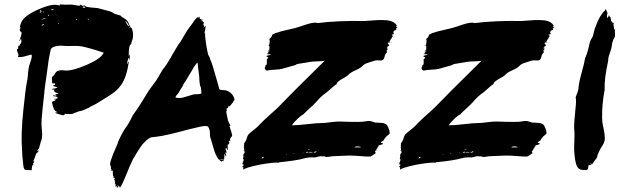

<svg xmlns="http://www.w3.org/2000/svg" viewBox="-20 -739 2865 871"><path d="M575.2 -544.8Q579 -542.9 572.4 -537.1Q571.4 -536.2 570.5 -535.2Q566.7 -530.5 564.8 -510Q562.9 -489.5 564.8 -482.9L566.7 -486.7Q566.7 -491.4 567.6 -491.4L569.5 -489.5Q569.5 -488.6 566.7 -465.7Q564.8 -466.7 565.2 -471.4Q565.7 -476.2 563.8 -477.1Q559 -467.6 556.2 -450.5L559 -449.5Q559 -455.2 564.8 -461Q555.2 -390.5 530.5 -355.2Q518.1 -337.1 501.9 -323.8Q485.7 -310.5 460 -295.2Q434.3 -280 424.8 -273.3Q418.1 -268.6 404.8 -262.4Q391.4 -256.2 384.8 -251.4Q378.1 -247.6 362.4 -241Q346.7 -234.3 341.9 -235.2Q341 -235.2 334.8 -232.9Q328.6 -230.5 322.4 -228.1Q316.2 -225.7 316.2 -226.7Q315.2 -221.9 296.7 -221.4Q278.1 -221 274.3 -222.9Q274.3 -221.9 272.9 -220Q271.4 -218.1 271.4 -217.1Q265.7 -214.3 250 -220Q234.3 -225.7 232.4 -225.7Q231.4 -227.6 231.4 -229.5Q239 -228.6 241.9 -230.5Q226.7 -233.3 221.4 -253.3Q216.2 -273.3 215.2 -275.2Q220 -275.2 217.1 -279Q227.6 -279 234.3 -287.6Q225.7 -287.6 224.8 -290.5Q226.7 -290.5 228.6 -290.5Q230.5 -290.5 232.9 -291Q235.2 -291.4 237.6 -291.9Q240 -292.4 241 -293.3L242.9 -294.3Q238.1 -301 230.5 -301.9Q227.6 -301.9 225.7 -301.9Q223.8 -301.9 221.9 -302.9Q220 -303.8 220 -305.7Q220 -306.7 224.8 -306.2Q229.5 -305.7 232.9 -305.2Q236.2 -304.8 236.2 -307.6Q232.4 -308.6 230.5 -310.5Q230.5 -311.4 239 -312.4L245.7 -314.3Q245.7 -315.2 235.2 -318.6Q224.8 -321.9 224.8 -330.5Q225.7 -330.5 227.6 -330.5L229.5 -331.4L213.3 -334.3L218.1 -336.2Q235.2 -338.1 240 -341Q240 -343.8 230 -346.2Q220 -348.6 219.5 -349.5Q219 -350.5 224.8 -352.4Q230.5 -353.3 230.5 -359Q230.5 -361 227.6 -361Q224.8 -361 221 -361Q217.1 -361 216.2 -361.9Q217.1 -366.7 216.2 -373.3Q215.2 -380 215.2 -383.8Q215.2 -390.5 221 -394.3Q226.7 -398.1 227.6 -401Q233.3 -416.2 247.6 -419Q261.9 -421.9 276.2 -419Q309.5 -417.1 374.3 -445.2Q439 -473.3 450.5 -500Q388.6 -521 350.5 -528.6Q335.2 -531.4 306.2 -530.5Q277.1 -529.5 262.9 -531.4Q250.5 -533.3 231 -528.6Q211.4 -523.8 209.5 -512.4Q200 -470.5 195.2 -425.7Q193.3 -412.4 190.5 -391.4Q187.6 -370.5 184.8 -351.9Q181.9 -333.3 181 -317.1Q181 -316.2 173.8 -251.9Q166.7 -187.6 168.6 -166.7Q168.6 -161.9 170 -149.5Q171.4 -137.1 171.4 -131Q171.4 -124.8 170.5 -114.8Q169.5 -104.8 164.8 -95.2Q162.9 -85.7 156.2 -64.8L150.5 -59V-52.4L156.2 -58.1L152.4 -48.6Q145.7 -45.7 142.9 -38.6Q140 -31.4 137.1 -21.9Q134.3 -12.4 130.5 -7.6L136.2 -6.7Q135.2 -5.7 129.5 3.8Q132.4 5.7 132.4 6.7Q127.6 6.7 125.7 16.2Q123.8 25.7 123.8 33.3Q114.3 32.4 108.1 32.4Q101.9 32.4 97.1 31.9Q92.4 31.4 89.5 26.7Q86.7 21.9 85.7 10.5Q80 -37.1 80 -60Q74.3 -128.6 85.7 -238.1Q95.2 -333.3 102.9 -371.4Q104.8 -379 105.7 -389Q106.7 -399 107.1 -406.7Q107.6 -414.3 109 -423.8Q110.5 -433.3 112.4 -441Q113.3 -445.7 117.6 -457.1Q121.9 -468.6 123.3 -476.2Q124.8 -483.8 123.8 -491.4Q117.1 -490.5 95.7 -484.3Q74.3 -478.1 60 -481Q66.7 -485.7 61.4 -497.6Q56.2 -509.5 57.1 -515.2Q61.9 -517.1 62.4 -519.5Q62.9 -521.9 61.9 -524.8Q61 -527.6 65.7 -531.4Q68.6 -530.5 69.5 -535.2Q70.5 -540 73.3 -540Q80 -549.5 75.2 -563.8Q74.3 -562.9 72.4 -558.6Q70.5 -554.3 70 -553.3Q69.5 -552.4 67.6 -553.3L70.5 -561Q73.3 -568.6 76.2 -578.6Q79 -588.6 77.1 -595.2Q76.2 -593.3 75.2 -594.3Q64.8 -601 73.3 -612.4Q74.3 -614.3 76.2 -616.2Q75.2 -616.2 72.9 -614.8Q70.5 -613.3 69.5 -613.3Q71.4 -626.7 76.2 -636.2Q86.7 -666.7 155.2 -696.7Q223.8 -726.7 250.5 -713.3Q250.5 -717.1 251.4 -719Q267.6 -717.1 306.7 -718.1Q308.6 -718.1 325.7 -714.8Q342.9 -711.4 344.8 -715.2Q342.9 -716.2 341 -718.1Q347.6 -717.1 351.4 -716.2Q351.4 -715.2 350.5 -714.3Q350.5 -714.3 350.5 -712.4Q350.5 -712.4 364.8 -714.3Q365.7 -709.5 378.1 -707.1Q390.5 -704.8 406.7 -703.8Q422.9 -702.9 427.6 -701Q431.4 -700 439 -698.1Q446.7 -696.2 450 -695.2Q453.3 -694.3 460.5 -692.4Q467.6 -690.5 471.9 -689.5Q476.2 -688.6 482.4 -686.2Q488.6 -683.8 493.3 -680.5Q498.1 -677.1 502.9 -674.3Q502.9 -677.1 504.8 -675.2Q505.7 -674.3 506.2 -674.3Q506.7 -674.3 507.6 -674.3L511.4 -673.3L512.4 -672.4Q514.3 -671.4 516.2 -671.4Q521.9 -670.5 525.2 -669Q528.6 -667.6 531.4 -663.8Q534.3 -660 538.1 -657.1L535.2 -661.9Q536.2 -661 552.4 -649.5Q560 -643.8 565.7 -628.6Q571.4 -613.3 578.1 -610.5Q590.5 -575.2 575.2 -544.8ZM314.3 -660Q312.4 -657.1 313.3 -655.2Q314.3 -653.3 311.4 -653.3Q310.5 -654.3 310.5 -653.3Q307.6 -651.4 307.6 -653.3Q301.9 -652.4 301.9 -654.8Q301.9 -657.1 303.8 -661.9Q306.7 -660 314.3 -660ZM294.3 -692.4 301.9 -690.5Q298.1 -688.6 294.3 -692.4ZM302.9 -698.1Q297.1 -695.2 293.3 -700ZM295.2 -678.1Q291.4 -676.2 289.5 -679ZM293.3 -670.5Q290.5 -669.5 289.5 -671.4ZM286.7 -701Q293.3 -701.9 291.4 -696.2L285.7 -697.1ZM287.6 -677.1Q282.9 -674.3 279 -678.1ZM285.7 -690.5H278.1V-691.4L280 -692.4Q280 -691.4 282.9 -691.4Q285.7 -692.4 285.7 -690.5ZM269.5 -701Q268.6 -701 268.6 -700ZM268.6 -700Q269.5 -701 274.3 -700.5Q279 -700 281 -700Q276.2 -694.3 268.6 -698.1ZM276.2 -693.3H273.3ZM264.8 -699Q261 -697.1 259 -700ZM258.1 -674.3 251.4 -675.2 257.1 -680Q258.1 -678.1 258.1 -674.3ZM258.1 -658.1Q258.1 -656.2 255.2 -656.2Q251.4 -655.2 251.4 -657.1Q251.4 -658.1 253.3 -659ZM226.7 -697.1Q249.5 -699 253.3 -701Q243.8 -691.4 226.7 -696.2ZM216.2 -697.1Q215.2 -696.2 213.3 -695.7Q211.4 -695.2 211.4 -694.3H214.3V-692.4Q221 -693.3 224.8 -696.2ZM202.9 -670.5Q200 -672.4 198.1 -672.4Q199 -666.7 201.9 -665.7ZM181.9 -661 180 -659Q181 -660 177.1 -661.9L179 -663.8Q181 -661.9 181.9 -661ZM178.1 -687.6Q178.1 -686.7 176.7 -684.8Q175.2 -682.9 177.1 -681.9Q177.1 -682.9 179 -683.8Q181 -685.7 179 -686.7ZM160 -689.5H158.1Q165.7 -686.7 168.6 -692.4Q164.8 -693.3 160 -689.5ZM160 -661 151.4 -659Q156.2 -664.8 160 -662.9ZM161.9 -673.3Q157.1 -672.4 155.2 -672.4Q157.1 -676.2 161.9 -675.2ZM163.8 -681.9Q167.6 -684.8 169.5 -687.6Q161.9 -689.5 160 -682.9ZM164.8 -678.1Q165.7 -679 168.6 -683.8L169.5 -681V-680L167.6 -679ZM172.4 -622.9 180 -629.5 177.1 -630.5Q175.2 -628.6 172.4 -627.1Q169.5 -625.7 168.6 -623.8ZM184.8 -653.3Q185.7 -654.3 186.7 -656.2Q177.1 -656.2 168.6 -650.5Q170.5 -650.5 174.3 -651.4Q178.1 -652.4 181.4 -653.3Q184.8 -654.3 184.8 -653.3ZM187.6 -663.8 186.7 -661.9 183.8 -661Q184.8 -661.9 188.6 -665.7H189.5H190.5ZM192.4 -655.2 189.5 -656.2Q191.4 -662.9 198.1 -660Q197.1 -659 195.2 -657.6Q193.3 -656.2 192.4 -655.2ZM200 -643.8Q199 -643.8 199 -644.8Q196.2 -645.7 196.2 -646.7Q196.2 -647.6 196.2 -649.5Q200 -646.7 201 -647.6ZM203.8 -655.2 199 -656.2Q202.9 -660 204.8 -659ZM205.7 -659Q206.7 -664.8 214.3 -663.8Q208.6 -658.1 205.7 -659ZM212.4 -634.3 208.6 -635.2Q211.4 -639 215.2 -637.1ZM223.8 -661.9 224.8 -665.7Q226.7 -664.8 227.6 -662.9Q224.8 -663.8 223.8 -661.9ZM230.5 -666.7Q231.4 -665.7 239 -668.6ZM234.3 -656.2Q242.9 -661 245.7 -656.2H242.9Q240 -656.2 237.6 -655.7Q235.2 -655.2 234.3 -656.2ZM246.7 -630.5Q247.6 -633.3 243.8 -634.3L242.9 -631.4ZM230.5 -673.3 225.7 -674.3Q234.3 -680 249.5 -677.1L241 -676.2Q232.4 -674.3 230.5 -673.3ZM264.8 -634.3H261.9L260 -633.3Q257.1 -633.3 258.1 -633.3Q258.1 -635.2 250.5 -635.2Q251.4 -636.2 251.4 -637.6Q251.4 -639 252.4 -640Q250.5 -641 256.2 -641.9Q258.1 -641.9 262.9 -641Q266.7 -641 266.7 -641.9Q276.2 -639 264.8 -634.3ZM269.5 -654.3Q266.7 -658.1 263.8 -659L269.5 -663.8Q273.3 -659 274.3 -659ZM267.6 -670.5H271.4Q269.5 -668.6 267.6 -670.5ZM261 -675.2 261.9 -679Q264.8 -678.1 275.2 -677.1Q270.5 -673.3 261 -675.2ZM280 -652.4Q274.3 -653.3 278.1 -661.9Q281 -657.1 280 -652.4ZM285.7 -661.9Q286.7 -661.9 287.6 -661Q293.3 -658.1 291.4 -656.2L293.3 -654.3Q292.4 -653.3 290 -652.9Q287.6 -652.4 287.6 -651.4Q283.8 -653.3 282.9 -654.8Q281.9 -656.2 283.8 -658.6Q285.7 -661 285.7 -661.9ZM294.3 -636.2Q283.8 -633.3 284.8 -639L295.2 -638.1ZM295.2 -658.1Q296.2 -661.9 300 -661L298.1 -657.1ZM310.5 -646.7Q303.8 -642.9 300 -648.6ZM306.7 -638.1 315.2 -636.2Q310.5 -633.3 306.7 -638.1ZM329.5 -649.5Q331.4 -653.3 324.8 -652.4V-649.5ZM329.5 -635.2 336.2 -634.3Q332.4 -632.4 329.5 -635.2ZM336.2 -652.4 323.8 -658.1Q324.8 -659 327.1 -659.5Q329.5 -660 330.5 -661Q335.2 -658.1 336.2 -658.1ZM383.8 -649.5Q383.8 -655.2 377.1 -653.3Q379 -651.4 383.8 -649.5ZM349.5 -658.1Q359 -655.2 360 -653.3Q358.1 -654.3 355.2 -654.3Q352.4 -654.3 351 -655.2Q349.5 -656.2 349.5 -658.1ZM360 -703.8H367.6L363.8 -708.6L361 -710.5L357.1 -708.6Q352.4 -703.8 360 -703.8ZM377.1 -639Q384.8 -640 384.8 -634.3Q379 -636.2 377.1 -639ZM385.7 -660ZM384.8 -660 385.7 -663.8 396.2 -660Q393.3 -658.1 384.8 -660ZM565.7 -619Q564.8 -621 564.8 -622.9L565.7 -621.9Q556.2 -640 548.6 -644.8Q556.2 -623.8 565.7 -619ZM566.7 -612.4 569.5 -610.5 568.6 -616.2 566.7 -615.2Z M901.9 -649.5Q901 -646.7 897.1 -645.7Q897.1 -648.6 900 -650.5Q900 -650.5 901 -650.5ZM1018.1 -252.4ZM1021 -255.2Q1020 -254.3 1018.1 -252.4V-254.3Q1018.1 -254.3 1019 -256.2Q1020 -256.2 1021 -255.2ZM1016.2 -70.5Q1017.1 -69.5 1017.1 -67.6H1015.2Q1015.2 -68.6 1016.2 -70.5ZM1000 -18.1ZM1000 -17.1Q1000 -17.1 1000 -17.1ZM999 -24.8Q1000 -23.8 1000 -21Q1000 -18.1 1000 -17.1H998.1L999 -19Q1000 -23.8 999 -24.8ZM1000 -17.1ZM516.2 112.4ZM516.2 112.4Q517.1 112.4 517.1 110.5Q518.1 112.4 516.2 112.4ZM503.8 108.6Q507.6 106.7 508.6 106.7Q508.6 107.6 508.1 108.1Q507.6 108.6 506.7 109.5L505.7 110.5ZM1025.7 -168.6Q1022.9 -168.6 1021 -166.7Q1031.4 -139 1033.3 -121.9Q1020 -111.4 1024.8 -99L1022.9 -98.1L1021.9 -101.9Q1013.3 -95.2 1021.9 -91.4Q1021.9 -90.5 1019 -88.1Q1016.2 -85.7 1016.2 -82.9Q1012.4 -84.8 1014.3 -83.8Q1011.4 -79 1012.9 -70Q1014.3 -61 1013.3 -59Q1010.5 -58.1 1006.7 -68.6Q1002.9 -65.7 1003.3 -62.4Q1003.8 -59 1006.2 -53.8Q1008.6 -48.6 1008.6 -46.7Q1003.8 -45.7 1001.9 -47.6Q1007.6 -30.5 1006.7 -29.5L1005.7 -28.6Q1001.9 -37.1 995.2 -41Q1001 -31.4 995.2 -18.1Q994.3 -17.1 994.3 -11.4Q994.3 -6.7 988.6 -9.5Q986.7 -10.5 987.1 -10Q987.6 -9.5 987.1 -8.1Q986.7 -6.7 986.7 -5.7Q973.3 -10.5 963.3 -29Q953.3 -47.6 945.2 -78.1Q937.1 -108.6 934.3 -114.3Q932.4 -121.9 932.4 -131Q932.4 -140 931 -147.6Q929.5 -155.2 923.8 -164.8Q915.2 -168.6 901.9 -166.7Q888.6 -164.8 865.7 -159Q842.9 -153.3 841 -153.3Q826.7 -149.5 788.6 -139.5Q750.5 -129.5 721 -123.8Q691.4 -118.1 666.7 -116.2Q661 -114.3 655.7 -111Q650.5 -107.6 645.7 -103.8Q641 -100 635.2 -93.8Q629.5 -87.6 625.7 -83.3Q621.9 -79 616.7 -71Q611.4 -62.9 608.6 -58.6Q605.7 -54.3 600 -44.8Q594.3 -35.2 592.9 -32.9Q591.4 -30.5 585.7 -21Q580 -11.4 580 -9.5Q570.5 8.6 553.8 51Q537.1 93.3 524.8 112.4V111.4Q524.8 110.5 524.8 109.5Q523.8 112.4 521.9 112.4Q524.8 107.6 521.9 106.7Q521 107.6 519 107.6Q519 101.9 519 102.9H517.1Q516.2 102.9 516.2 106.7L515.2 110.5Q511.4 110.5 511.4 112.4Q507.6 110.5 510.5 107.6Q513.3 104.8 513.3 101.9Q508.6 105.7 504.8 106.7Q502.9 101 505.7 94.3Q501.9 94.3 502.9 98.1Q500 97.1 502.9 83.8Q501 83.8 500 83.8Q501.9 81.9 501.9 78.1Q501.9 77.1 500 79L498.1 80Q496.2 79 499.5 73.3Q502.9 67.6 499 66.7Q499 68.6 498.1 69.5Q497.1 70.5 495.2 70.5Q495.2 69.5 496.2 69Q497.1 68.6 497.1 67.6Q496.2 65.7 494.3 67.6Q494.3 63.8 496.2 61Q496.2 60 494.8 60.5Q493.3 61 493.3 60Q493.3 57.1 491.9 49.5Q490.5 41.9 494.3 37.1L492.4 38.1Q490.5 39 490.5 38.1V34.3Q488.6 34.3 485.7 37.1Q484.8 35.2 485.7 31.4L486.7 30.5Q482.9 29.5 482.9 21Q482.9 12.4 481.9 12.4Q470.5 9.5 508.6 -76.2Q515.2 -89.5 514.3 -92.4Q536.2 -141.9 550.5 -160Q566.7 -181.9 582.9 -217.1Q598.1 -236.2 623.3 -276.7Q648.6 -317.1 655.2 -328.6L689.5 -375.2L719 -424.8Q722.9 -430.5 723.8 -430.5L734.3 -444.8Q760 -485.7 761 -489.5Q765.7 -496.2 777.6 -517.6Q789.5 -539 798.1 -548.6L828.6 -600Q851.4 -630.5 855.2 -636.2Q867.6 -656.2 878.1 -661.9Q877.1 -656.2 878.1 -655.2Q879 -656.2 880.5 -660Q881.9 -663.8 885.7 -662.9Q885.7 -657.1 885.7 -656.2Q885.7 -655.2 887.1 -653.3Q888.6 -651.4 892.4 -653.3Q895.2 -648.6 895.2 -645.7Q894.3 -642.9 894.3 -641.9Q896.2 -641 899 -642.9H901Q901 -638.1 901.9 -638.1Q902.9 -639 904.8 -640Q904.8 -635.2 903.8 -631.4L902.9 -630.5Q901.9 -629.5 902.4 -627.6Q902.9 -625.7 904.8 -622.9Q906.7 -620 906.7 -619Q905.7 -618.1 904.8 -617.1Q910.5 -615.2 911.4 -621.9H912.4H913.3Q911.4 -606.7 906.7 -584.8Q907.6 -585.7 909.5 -588.6L910.5 -590.5Q909.5 -578.1 912.9 -553.8Q916.2 -529.5 920 -510.5L923.8 -492.4L931.4 -478.1Q932.4 -476.2 932.9 -473.8Q933.3 -471.4 933.8 -469.5Q934.3 -467.6 934.3 -466.7Q937.1 -464.8 945.2 -438.6Q953.3 -412.4 961.4 -383.3Q969.5 -354.3 970.5 -351Q971.4 -347.6 972.4 -343.8Q973.3 -340 973.8 -338.1Q974.3 -336.2 975.7 -334.3Q977.1 -332.4 980 -331.4Q982.9 -330.5 987.6 -330.5Q1004.8 -330.5 1014.3 -325.7Q1037.1 -314.3 1043.8 -289.5Q1044.8 -286.7 1037.1 -276.2L1036.2 -274.3L1035.2 -272.4L1033.3 -270.5Q1023.8 -258.1 1021.9 -257.1Q1021 -259 1017.1 -259Q1015.2 -250.5 1013.3 -249.5Q1004.8 -247.6 1009.5 -235.2Q1007.6 -234.3 1005.7 -234.3Q1006.7 -231.4 1012.4 -201Q1013.3 -195.2 1015.2 -190Q1017.1 -184.8 1020.5 -178.6Q1023.8 -172.4 1025.7 -168.6ZM890.5 -345.7H889.5Q887.6 -349.5 886.7 -355.7Q885.7 -361.9 885.2 -367.6Q884.8 -373.3 884.3 -379.5Q883.8 -385.7 883.8 -389.5V-392.4L879 -429.5Q877.1 -445.7 876.2 -455.2Q873.3 -454.3 864.8 -442.4Q856.2 -430.5 849.5 -417.1L841.9 -404.8Q818.1 -363.8 810.5 -354.3L811.4 -352.4Q807.6 -346.7 799.5 -334.3Q791.4 -321.9 787.6 -314.3Q786.7 -312.4 784.3 -310.5Q781.9 -308.6 780.5 -306.7Q779 -304.8 777.6 -301.9Q776.2 -299 776.2 -296.2Q792.4 -293.3 801.9 -294.8Q811.4 -296.2 830.5 -302.4Q849.5 -308.6 857.1 -310.5Q862.9 -311.4 868.1 -311.4Q873.3 -311.4 876.7 -311.9Q880 -312.4 882.9 -312.4Q885.7 -312.4 887.6 -312.9Q889.5 -313.3 891 -313.8Q892.4 -314.3 893.3 -315.2Q894.3 -316.2 892.9 -329Q891.4 -341.9 890.5 -345.7ZM904.8 -611.4Q904.8 -613.3 905.7 -615.2H904.8Q903.8 -613.3 903.8 -611.4ZM930.5 -474.3Q930.5 -471.4 932.4 -471.4Q931.4 -473.3 930.5 -474.3ZM980 -11.4V-13.3Q979 -15.2 979 -16.2Q978.1 -18.1 976.2 -16.2ZM987.6 -12.4Q991.4 -13.3 988.6 -17.1H983.8Q983.8 -14.3 987.6 -12.4Z M1756.2 -546.7V-544.8Q1751.4 -546.7 1751.4 -547.6ZM1753.3 -545.7Q1753.3 -545.7 1753.3 -545.7ZM1739 -164.8Q1748.6 -147.6 1747.6 -132.4Q1728.6 -117.1 1727.6 -113.3Q1719 -103.8 1720 -101Q1710.5 -98.1 1707.6 -91.4Q1709.5 -90.5 1712.4 -90.5Q1712.4 -90.5 1714.3 -89.5Q1722.9 -85.7 1709.5 -82.9Q1706.7 -81.9 1704.8 -81Q1701 -81 1697.6 -78.6Q1694.3 -76.2 1697.1 -72.4Q1694.3 -72.4 1693.3 -72.4Q1692.4 -70.5 1693.3 -66.7H1690.5Q1689.5 -64.8 1691.4 -64.8Q1686.7 -64.8 1687.6 -57.1Q1681.9 -55.2 1681.4 -53.8Q1681 -52.4 1682.4 -50Q1683.8 -47.6 1683.8 -43.8Q1681.9 -42.9 1673.8 -36.7Q1665.7 -30.5 1661.9 -30.5V-28.6Q1637.1 -28.6 1613.3 -31Q1589.5 -33.3 1561 -33.3Q1528.6 -32.4 1495.2 -30.5Q1493.3 -30.5 1486.7 -30Q1480 -29.5 1473.3 -28.1Q1466.7 -26.7 1460.5 -27.1Q1454.3 -27.6 1452.4 -29.5L1450.5 -30.5H1449.5H1447.6V-28.6Q1445.7 -28.6 1443.8 -29.5Q1441.9 -30.5 1440 -30.5Q1440 -29.5 1441 -29.5Q1439 -30.5 1435.7 -30.5Q1432.4 -30.5 1428.1 -29.5Q1423.8 -28.6 1420.5 -27.6Q1417.1 -26.7 1413.3 -25.7Q1409.5 -24.8 1407.6 -24.8Q1380 -26.7 1358.1 -20Q1324.8 -10.5 1246.7 -2.9V-1Q1225.7 -3.8 1160 7.6Q1094.3 21 1084.8 30.5V29.5Q1084.8 28.6 1083.8 29.5Q1082.9 28.6 1083.8 23.8V20Q1078.1 19 1078.6 18.1Q1079 17.1 1082.9 13.3Q1088.6 5.7 1080 6.7Q1080 1.9 1081.9 -3.8Q1083.8 -9.5 1085.2 -11.9Q1086.7 -14.3 1084.3 -16.2Q1081.9 -18.1 1082.4 -19.5Q1082.9 -21 1083.8 -25.7Q1084.8 -30.5 1083.8 -34.3Q1082.9 -38.1 1087.1 -42.9Q1091.4 -47.6 1090.5 -49.5Q1088.6 -51.4 1087.6 -52.4Q1089.5 -53.3 1090.5 -56.2Q1087.6 -56.2 1084.8 -55.2Q1084.8 -57.1 1085.7 -57.1Q1086.7 -57.1 1087.6 -58.1V-61Q1087.6 -63.8 1087.1 -67.6Q1086.7 -71.4 1085.7 -72.4Q1087.6 -74.3 1088.6 -76.2Q1086.7 -77.1 1086.7 -78.1Q1086.7 -79 1087.1 -81.9Q1087.6 -84.8 1087.6 -87.6Q1087.6 -90.5 1088.6 -90.5Q1097.1 -101 1100 -114.3Q1103.8 -125.7 1107.6 -129.5Q1112.4 -135.2 1131 -149.5Q1149.5 -163.8 1159 -175.2Q1174.3 -191.4 1201 -215.2Q1227.6 -239 1240 -250.5Q1295.2 -308.6 1453.3 -463.8Q1443.8 -461 1427.6 -461Q1411.4 -461 1403.8 -460Q1400 -459 1390.5 -458.6Q1381 -458.1 1376.2 -456.2Q1371.4 -455.2 1358.1 -453.3Q1344.8 -451.4 1333.8 -449.5Q1322.9 -447.6 1320 -443.8Q1267.6 -429.5 1259 -426.7Q1249.5 -423.8 1226.2 -422.9Q1202.9 -421.9 1192.4 -419Q1189.5 -418.1 1186.2 -420.5Q1182.9 -422.9 1181.4 -427.6Q1180 -432.4 1184.8 -439Q1183.8 -440 1183.8 -441.9Q1183.8 -441.9 1188.6 -444.8Q1191.4 -445.7 1190.5 -470.5Q1190.5 -471.4 1191.4 -471.4Q1192.4 -471.4 1193.3 -471.4L1197.1 -479L1196.2 -480Q1189.5 -480 1189.5 -484.8Q1189.5 -485.7 1194.3 -487.1Q1199 -488.6 1203.8 -489.5Q1208.6 -490.5 1208.6 -492.4L1190.5 -493.3Q1190.5 -495.2 1192.9 -495.7Q1195.2 -496.2 1196.7 -497.1Q1198.1 -498.1 1197.1 -501Q1194.3 -501 1194.3 -503.8Q1203.8 -506.7 1203.8 -507.6Q1203.8 -509.5 1199 -509.5L1193.3 -510.5Q1197.1 -510.5 1201 -513.3Q1202.9 -516.2 1202.4 -521.4Q1201.9 -526.7 1201.9 -528.6Q1201.9 -532.4 1200 -532.4Q1198.1 -532.4 1198.1 -533.8Q1198.1 -535.2 1200.5 -535.7Q1202.9 -536.2 1201.9 -541Q1202.9 -542.9 1203.3 -546.7Q1203.8 -550.5 1203.3 -555.2Q1202.9 -560 1201.9 -562.9Q1205.7 -563.8 1210 -570Q1214.3 -576.2 1214.3 -579Q1214.3 -581 1216.2 -582.4Q1218.1 -583.8 1221 -584.3Q1223.8 -584.8 1224.8 -586.2Q1225.7 -587.6 1230.5 -589.5Q1232.4 -590.5 1232.4 -589.5Q1249.5 -596.2 1287.1 -604.3Q1324.8 -612.4 1342.9 -619Q1344.8 -620 1353.8 -622.9Q1362.9 -625.7 1368.1 -627.6Q1373.3 -629.5 1382.4 -631.9Q1391.4 -634.3 1397.1 -635.2Q1402.9 -636.2 1410 -636.2Q1417.1 -636.2 1421 -634.3Q1509.5 -645.7 1634.3 -643.8Q1641.9 -643.8 1661.4 -645.7Q1681 -647.6 1697.6 -648.1Q1714.3 -648.6 1732.9 -647.1Q1751.4 -645.7 1764.3 -638.6Q1777.1 -631.4 1781 -620Q1776.2 -620 1776.2 -617.1Q1776.2 -616.2 1779.5 -615.7Q1782.9 -615.2 1782.9 -613.3Q1781.9 -612.4 1778.6 -611Q1775.2 -609.5 1775.2 -609Q1775.2 -608.6 1776.7 -607.1Q1778.1 -605.7 1778.1 -604.3Q1778.1 -602.9 1773.3 -602.4Q1768.6 -601.9 1767.6 -601Q1769.5 -601 1770.5 -599Q1768.6 -599 1766.7 -598.1H1764.8L1765.7 -597.1Q1766.7 -596.2 1766.7 -595.2Q1764.8 -594.3 1763.8 -594.3Q1764.8 -594.3 1765.7 -592.4Q1763.8 -591.4 1763.8 -590.5Q1764.8 -589.5 1764.8 -588.6Q1764.8 -587.6 1766.7 -588.6L1767.6 -586.7Q1763.8 -582.9 1760.5 -582.4Q1757.1 -581.9 1756.2 -581Q1756.2 -580 1759 -578.1Q1761.9 -577.1 1763.8 -576.2Q1757.1 -570.5 1757.1 -568.6Q1758.1 -567.6 1758.1 -566.7Q1756.2 -565.7 1751.9 -559Q1747.6 -552.4 1746.7 -550.5Q1748.6 -549.5 1749.5 -546.7Q1741 -547.6 1738.1 -542.9Q1740 -541.9 1741.9 -538.6Q1743.8 -535.2 1745.7 -534.3L1743.8 -531.4Q1741 -528.6 1737.1 -526.7L1734.3 -523.8L1736.2 -522.9Q1740 -522.9 1740 -521Q1740 -519 1737.1 -519.5Q1734.3 -520 1734.3 -519Q1734.3 -518.1 1736.2 -517.1L1739 -515.2Q1737.1 -513.3 1735.7 -511.9Q1734.3 -510.5 1734.3 -508.6Q1734.3 -506.7 1734.8 -503.8Q1735.2 -501 1735.2 -500Q1728.6 -497.1 1725.7 -485.7Q1722.9 -474.3 1720 -470.5Q1715.2 -463.8 1703.3 -464.8Q1691.4 -465.7 1683.8 -464.8Q1680 -463.8 1665.7 -459.5Q1651.4 -455.2 1641.4 -451.4Q1631.4 -447.6 1624.8 -440Q1616.2 -430.5 1592.4 -420Q1568.6 -409.5 1561 -400Q1555.2 -393.3 1533.8 -381.9Q1512.4 -370.5 1506.7 -360H1507.6Q1508.6 -360 1508.6 -358.1Q1501 -354.3 1492.9 -347.1Q1484.8 -340 1476.2 -332.4Q1467.6 -324.8 1461.9 -320Q1436.2 -302.9 1413.3 -275.2Q1403.8 -264.8 1383.3 -246.2Q1362.9 -227.6 1356.2 -220Q1346.7 -216.2 1328.6 -199Q1311.4 -181.9 1303.8 -170.5Q1328.6 -170.5 1373.8 -175.7Q1419 -181 1441.9 -181Q1454.3 -181 1481.9 -184.8Q1509.5 -188.6 1524.8 -187.6Q1619 -183.8 1639 -188.6Q1655.2 -192.4 1671.4 -186.7Q1679 -183.8 1682.9 -182.9Q1684.8 -182.9 1697.1 -182.4Q1709.5 -181.9 1716.2 -181Q1722.9 -180 1730 -176.2Q1737.1 -172.4 1739 -164.8ZM1170.5 -21Q1171.4 -21.9 1174.3 -23.3Q1177.1 -24.8 1178.1 -25.7Q1170.5 -29.5 1166.7 -21ZM1196.2 -26.7Q1194.3 -27.6 1192.4 -28.6H1200L1199 -27.6ZM1219 -31.4H1223.8Q1221.9 -29.5 1219 -31.4ZM1251.4 -36.2H1256.2Q1254.3 -34.3 1251.4 -36.2ZM1260 -35.2 1257.1 -36.2Q1260 -38.1 1263.8 -37.1H1262.9ZM1266.7 -36.2Q1264.8 -37.1 1263.8 -38.1H1266.7ZM1277.1 -39Q1277.1 -35.2 1281.9 -39ZM1280 -49.5H1278.1Q1279 -51.4 1281 -52.4L1282.9 -54.3V-52.4V-50.5Q1281 -50.5 1280 -49.5ZM1314.3 -41Q1315.2 -41.9 1315.2 -42.9H1311.4Q1312.4 -40 1314.3 -40ZM1356.2 -43.8 1355.2 -45.7H1356.2Q1355.2 -46.7 1354.3 -46.7Q1354.3 -45.7 1353.3 -43.8ZM1408.6 -63.8Q1406.7 -62.9 1404.8 -63.8ZM1381.9 -61.9Q1381 -61.9 1378.6 -61.4Q1376.2 -61 1375.2 -60Q1382.9 -58.1 1385.7 -61.9ZM1359 -60H1365.7Q1362.9 -58.1 1359 -60ZM1379 -47.6Q1380 -47.6 1380 -49.5Q1370.5 -52.4 1367.6 -45.7Q1376.2 -46.7 1378.1 -47.6ZM1381 -47.6Q1393.3 -45.7 1400 -49.5Q1384.8 -51.4 1381 -47.6ZM1415.2 -49.5V-52.4Q1413.3 -52.4 1411.4 -53.3V-50.5Q1407.6 -49.5 1401.9 -49.5Q1405.7 -43.8 1415.2 -49.5ZM1422.9 -49.5H1421V-51.4H1422.9ZM1543.8 -70.5Q1547.6 -71.4 1546.7 -69.5H1543.8ZM1444.8 -53.3H1451.4Q1448.6 -48.6 1444.8 -53.3ZM1452.4 -66.7V-65.7H1450.5L1451.4 -67.6Q1452.4 -66.7 1453.3 -66.7ZM1456.2 -53.3H1461Q1458.1 -52.4 1456.2 -53.3ZM1460 -181.9Q1461 -181.9 1461 -181ZM1462.9 -66.7Q1469.5 -72.4 1475.2 -68.6Q1472.4 -65.7 1462.9 -66.7ZM1464.8 -54.3H1471.4Q1468.6 -51.4 1464.8 -54.3ZM1475.2 -51.4H1473.3Q1475.2 -55.2 1479 -53.3H1478.1ZM1481 -67.6H1484.8Q1482.9 -66.7 1481 -67.6ZM1497.1 -53.3 1495.2 -54.3Q1496.2 -56.2 1498.1 -54.3ZM1499 -54.3Q1504.8 -59 1503.8 -57.1Q1507.6 -58.1 1531.4 -58.1Q1528.6 -49.5 1499 -54.3ZM1536.2 -56.2Q1543.8 -61.9 1550.5 -58.1Q1549.5 -55.2 1536.2 -56.2ZM1555.2 -70.5Q1553.3 -69.5 1551.4 -68.6V-70.5H1555.2ZM1561 -70.5H1563.8Q1562.9 -69.5 1561 -70.5ZM1574.3 -57.1Q1578.1 -61.9 1582.9 -58.1Q1581 -56.2 1574.3 -57.1ZM1603.8 -57.1H1585.7V-58.1Q1587.6 -59 1611.4 -60Q1610.5 -59 1607.6 -58.6Q1604.8 -58.1 1603.8 -57.1ZM1615.2 -70.5ZM1617.1 -71.4V-72.4Q1595.2 -78.1 1587.6 -70.5Q1613.3 -69.5 1617.1 -71.4ZM1634.3 -60H1644.8Q1642.9 -59 1639.5 -59Q1636.2 -59 1634.3 -60ZM1661.9 -59H1665.7Q1663.8 -58.1 1661.9 -59Z M2467.6 -546.7V-544.8Q2462.9 -546.7 2462.9 -547.6ZM2464.8 -545.7Q2464.8 -545.7 2464.8 -545.7ZM2450.5 -164.8Q2460 -147.6 2459 -132.4Q2440 -117.1 2439 -113.3Q2430.5 -103.8 2431.4 -101Q2421.9 -98.1 2419 -91.4Q2421 -90.5 2423.8 -90.5Q2423.8 -90.5 2425.7 -89.5Q2434.3 -85.7 2421 -82.9Q2418.1 -81.9 2416.2 -81Q2412.4 -81 2409 -78.6Q2405.7 -76.2 2408.6 -72.4Q2405.7 -72.4 2404.8 -72.4Q2403.8 -70.5 2404.8 -66.7H2401.9Q2401 -64.8 2402.9 -64.8Q2398.1 -64.8 2399 -57.1Q2393.3 -55.2 2392.9 -53.8Q2392.4 -52.4 2393.8 -50Q2395.2 -47.6 2395.2 -43.8Q2393.3 -42.9 2385.2 -36.7Q2377.1 -30.5 2373.3 -30.5V-28.6Q2348.6 -28.6 2324.8 -31Q2301 -33.3 2272.4 -33.3Q2240 -32.4 2206.7 -30.5Q2204.8 -30.5 2198.1 -30Q2191.4 -29.5 2184.8 -28.1Q2178.1 -26.7 2171.9 -27.1Q2165.7 -27.6 2163.8 -29.5L2161.9 -30.5H2161H2159V-28.6Q2157.1 -28.6 2155.2 -29.5Q2153.3 -30.5 2151.4 -30.5Q2151.4 -29.5 2152.4 -29.5Q2150.5 -30.5 2147.1 -30.5Q2143.8 -30.5 2139.5 -29.5Q2135.2 -28.6 2131.9 -27.6Q2128.6 -26.7 2124.8 -25.7Q2121 -24.8 2119 -24.8Q2091.4 -26.7 2069.5 -20Q2036.2 -10.5 1958.1 -2.9V-1Q1937.1 -3.8 1871.4 7.6Q1805.7 21 1796.2 30.5V29.5Q1796.2 28.6 1795.2 29.5Q1794.3 28.6 1795.2 23.8V20Q1789.5 19 1790 18.1Q1790.5 17.1 1794.3 13.3Q1800 5.7 1791.4 6.7Q1791.4 1.9 1793.3 -3.8Q1795.2 -9.5 1796.7 -11.9Q1798.1 -14.3 1795.7 -16.2Q1793.3 -18.1 1793.8 -19.5Q1794.3 -21 1795.2 -25.7Q1796.2 -30.5 1795.2 -34.3Q1794.3 -38.1 1798.6 -42.9Q1802.9 -47.6 1801.9 -49.5Q1800 -51.4 1799 -52.4Q1801 -53.3 1801.9 -56.2Q1799 -56.2 1796.2 -55.2Q1796.2 -57.1 1797.1 -57.1Q1798.1 -57.1 1799 -58.1V-61Q1799 -63.8 1798.6 -67.6Q1798.1 -71.4 1797.1 -72.4Q1799 -74.3 1800 -76.2Q1798.1 -77.1 1798.1 -78.1Q1798.1 -79 1798.6 -81.9Q1799 -84.8 1799 -87.6Q1799 -90.5 1800 -90.5Q1808.6 -101 1811.4 -114.3Q1815.2 -125.7 1819 -129.5Q1823.8 -135.2 1842.4 -149.5Q1861 -163.8 1870.5 -175.2Q1885.7 -191.4 1912.4 -215.2Q1939 -239 1951.4 -250.5Q2006.7 -308.6 2164.8 -463.8Q2155.2 -461 2139 -461Q2122.9 -461 2115.2 -460Q2111.4 -459 2101.9 -458.6Q2092.4 -458.1 2087.6 -456.2Q2082.9 -455.2 2069.5 -453.3Q2056.2 -451.4 2045.2 -449.5Q2034.3 -447.6 2031.4 -443.8Q1979 -429.5 1970.5 -426.7Q1961 -423.8 1937.6 -422.9Q1914.3 -421.9 1903.8 -419Q1901 -418.1 1897.6 -420.5Q1894.3 -422.9 1892.9 -427.6Q1891.4 -432.4 1896.2 -439Q1895.2 -440 1895.2 -441.9Q1895.2 -441.9 1900 -444.8Q1902.9 -445.7 1901.9 -470.5Q1901.9 -471.4 1902.9 -471.4Q1903.8 -471.4 1904.8 -471.4L1908.6 -479L1907.6 -480Q1901 -480 1901 -484.8Q1901 -485.7 1905.7 -487.1Q1910.5 -488.6 1915.2 -489.5Q1920 -490.5 1920 -492.4L1901.9 -493.3Q1901.9 -495.2 1904.3 -495.7Q1906.7 -496.2 1908.1 -497.1Q1909.5 -498.1 1908.6 -501Q1905.7 -501 1905.7 -503.8Q1915.2 -506.7 1915.2 -507.6Q1915.2 -509.5 1910.5 -509.5L1904.8 -510.5Q1908.6 -510.5 1912.4 -513.3Q1914.3 -516.2 1913.8 -521.4Q1913.3 -526.7 1913.3 -528.6Q1913.3 -532.4 1911.4 -532.4Q1909.5 -532.4 1909.5 -533.8Q1909.5 -535.2 1911.9 -535.7Q1914.3 -536.2 1913.3 -541Q1914.3 -542.9 1914.8 -546.7Q1915.2 -550.5 1914.8 -555.2Q1914.3 -560 1913.3 -562.9Q1917.1 -563.8 1921.4 -570Q1925.7 -576.2 1925.7 -579Q1925.7 -581 1927.6 -582.4Q1929.5 -583.8 1932.4 -584.3Q1935.2 -584.8 1936.2 -586.2Q1937.1 -587.6 1941.9 -589.5Q1943.8 -590.5 1943.8 -589.5Q1961 -596.2 1998.6 -604.3Q2036.2 -612.4 2054.3 -619Q2056.2 -620 2065.2 -622.9Q2074.3 -625.7 2079.5 -627.6Q2084.8 -629.5 2093.8 -631.9Q2102.9 -634.3 2108.6 -635.2Q2114.3 -636.2 2121.4 -636.2Q2128.6 -636.2 2132.4 -634.3Q2221 -645.7 2345.7 -643.8Q2353.3 -643.8 2372.9 -645.7Q2392.4 -647.6 2409 -648.1Q2425.7 -648.6 2444.3 -647.1Q2462.9 -645.7 2475.7 -638.6Q2488.6 -631.4 2492.4 -620Q2487.6 -620 2487.6 -617.1Q2487.6 -616.2 2491 -615.7Q2494.3 -615.2 2494.3 -613.3Q2493.3 -612.4 2490 -611Q2486.7 -609.5 2486.7 -609Q2486.7 -608.6 2488.1 -607.1Q2489.5 -605.7 2489.5 -604.3Q2489.5 -602.9 2484.8 -602.4Q2480 -601.9 2479 -601Q2481 -601 2481.9 -599Q2480 -599 2478.1 -598.1H2476.2L2477.1 -597.1Q2478.1 -596.2 2478.1 -595.2Q2476.2 -594.3 2475.2 -594.3Q2476.2 -594.3 2477.1 -592.4Q2475.2 -591.4 2475.2 -590.5Q2476.2 -589.5 2476.2 -588.6Q2476.2 -587.6 2478.1 -588.6L2479 -586.7Q2475.2 -582.9 2471.9 -582.4Q2468.6 -581.9 2467.6 -581Q2467.6 -580 2470.5 -578.1Q2473.3 -577.1 2475.2 -576.2Q2468.6 -570.5 2468.6 -568.6Q2469.5 -567.6 2469.5 -566.7Q2467.6 -565.7 2463.3 -559Q2459 -552.4 2458.1 -550.5Q2460 -549.5 2461 -546.7Q2452.4 -547.6 2449.5 -542.9Q2451.4 -541.9 2453.3 -538.6Q2455.2 -535.2 2457.1 -534.3L2455.2 -531.4Q2452.4 -528.6 2448.6 -526.7L2445.7 -523.8L2447.6 -522.9Q2451.4 -522.9 2451.4 -521Q2451.4 -519 2448.6 -519.5Q2445.7 -520 2445.7 -519Q2445.7 -518.1 2447.6 -517.1L2450.5 -515.2Q2448.6 -513.3 2447.1 -511.9Q2445.7 -510.5 2445.7 -508.6Q2445.7 -506.7 2446.2 -503.8Q2446.7 -501 2446.7 -500Q2440 -497.1 2437.1 -485.7Q2434.3 -474.3 2431.4 -470.5Q2426.7 -463.8 2414.8 -464.8Q2402.9 -465.7 2395.2 -464.8Q2391.4 -463.8 2377.1 -459.5Q2362.9 -455.2 2352.9 -451.4Q2342.9 -447.6 2336.2 -440Q2327.6 -430.5 2303.8 -420Q2280 -409.5 2272.4 -400Q2266.7 -393.3 2245.2 -381.9Q2223.8 -370.5 2218.1 -360H2219Q2220 -360 2220 -358.1Q2212.4 -354.3 2204.3 -347.1Q2196.2 -340 2187.6 -332.4Q2179 -324.8 2173.3 -320Q2147.6 -302.9 2124.8 -275.2Q2115.2 -264.8 2094.8 -246.2Q2074.3 -227.6 2067.6 -220Q2058.1 -216.2 2040 -199Q2022.9 -181.9 2015.2 -170.5Q2040 -170.5 2085.2 -175.7Q2130.5 -181 2153.3 -181Q2165.7 -181 2193.3 -184.8Q2221 -188.6 2236.2 -187.6Q2330.5 -183.8 2350.5 -188.6Q2366.7 -192.4 2382.9 -186.7Q2390.5 -183.8 2394.3 -182.9Q2396.2 -182.9 2408.6 -182.4Q2421 -181.9 2427.6 -181Q2434.3 -180 2441.4 -176.2Q2448.6 -172.4 2450.5 -164.8ZM1881.9 -21Q1882.9 -21.9 1885.7 -23.3Q1888.6 -24.8 1889.5 -25.7Q1881.9 -29.5 1878.1 -21ZM1907.6 -26.7Q1905.7 -27.6 1903.8 -28.6H1911.4L1910.5 -27.6ZM1930.5 -31.4H1935.2Q1933.3 -29.5 1930.5 -31.4ZM1962.9 -36.2H1967.6Q1965.7 -34.3 1962.9 -36.2ZM1971.4 -35.2 1968.6 -36.2Q1971.4 -38.1 1975.2 -37.1H1974.3ZM1978.1 -36.2Q1976.2 -37.1 1975.2 -38.1H1978.1ZM1988.6 -39Q1988.6 -35.2 1993.3 -39ZM1991.4 -49.5H1989.5Q1990.5 -51.4 1992.4 -52.4L1994.3 -54.3V-52.4V-50.5Q1992.4 -50.5 1991.4 -49.5ZM2025.7 -41Q2026.7 -41.9 2026.7 -42.9H2022.9Q2023.8 -40 2025.7 -40ZM2067.6 -43.8 2066.7 -45.7H2067.6Q2066.7 -46.7 2065.7 -46.7Q2065.7 -45.7 2064.8 -43.8ZM2120 -63.8Q2118.1 -62.9 2116.2 -63.8ZM2093.3 -61.9Q2092.4 -61.9 2090 -61.4Q2087.6 -61 2086.7 -60Q2094.3 -58.1 2097.1 -61.9ZM2070.5 -60H2077.1Q2074.3 -58.1 2070.5 -60ZM2090.5 -47.6Q2091.4 -47.6 2091.4 -49.5Q2081.9 -52.4 2079 -45.7Q2087.6 -46.7 2089.5 -47.6ZM2092.4 -47.6Q2104.8 -45.7 2111.4 -49.5Q2096.2 -51.4 2092.4 -47.6ZM2126.7 -49.5V-52.4Q2124.8 -52.4 2122.9 -53.3V-50.5Q2119 -49.5 2113.3 -49.5Q2117.1 -43.8 2126.7 -49.5ZM2134.3 -49.5H2132.4V-51.4H2134.3ZM2255.2 -70.5Q2259 -71.4 2258.1 -69.5H2255.2ZM2156.2 -53.3H2162.9Q2160 -48.6 2156.2 -53.3ZM2163.8 -66.7V-65.7H2161.9L2162.9 -67.6Q2163.8 -66.7 2164.8 -66.7ZM2167.6 -53.3H2172.4Q2169.5 -52.4 2167.6 -53.3ZM2171.4 -181.9Q2172.4 -181.9 2172.4 -181ZM2174.3 -66.7Q2181 -72.4 2186.7 -68.6Q2183.8 -65.7 2174.3 -66.7ZM2176.2 -54.3H2182.9Q2180 -51.4 2176.2 -54.3ZM2186.7 -51.4H2184.8Q2186.7 -55.2 2190.5 -53.3H2189.5ZM2192.4 -67.6H2196.2Q2194.3 -66.7 2192.4 -67.6ZM2208.6 -53.3 2206.7 -54.3Q2207.6 -56.2 2209.5 -54.3ZM2210.5 -54.3Q2216.2 -59 2215.2 -57.1Q2219 -58.1 2242.9 -58.1Q2240 -49.5 2210.5 -54.3ZM2247.6 -56.2Q2255.2 -61.9 2261.9 -58.1Q2261 -55.2 2247.6 -56.2ZM2266.7 -70.5Q2264.8 -69.5 2262.9 -68.6V-70.5H2266.7ZM2272.4 -70.5H2275.2Q2274.3 -69.5 2272.4 -70.5ZM2285.7 -57.1Q2289.5 -61.9 2294.3 -58.1Q2292.4 -56.2 2285.7 -57.1ZM2315.2 -57.1H2297.1V-58.1Q2299 -59 2322.9 -60Q2321.9 -59 2319 -58.6Q2316.2 -58.1 2315.2 -57.1ZM2326.7 -70.5ZM2328.6 -71.4V-72.4Q2306.7 -78.1 2299 -70.5Q2324.8 -69.5 2328.6 -71.4ZM2345.7 -60H2356.2Q2354.3 -59 2351 -59Q2347.6 -59 2345.7 -60ZM2373.3 -59H2377.1Q2375.2 -58.1 2373.3 -59Z M2770.5 -606.7Q2769.5 -602.9 2769.5 -596.7Q2769.5 -590.5 2770 -584.8Q2770.5 -579 2769.5 -573.3Q2768.6 -569.5 2766.7 -566.7Q2758.1 -554.3 2755.2 -529.5Q2754.3 -520 2746.2 -497.6Q2738.1 -475.2 2739 -462.9Q2721 -383.8 2722.9 -331.4Q2710.5 -265.7 2711.4 -205.7Q2711.4 -196.2 2712.4 -186.7Q2713.3 -177.1 2718.6 -153.3Q2723.8 -129.5 2723.8 -112.4Q2723.8 -95.2 2714.3 -81L2713.3 -80Q2690.5 -42.9 2688.6 -25.7Q2687.6 -21.9 2679 -11.9Q2670.5 -1.9 2669.5 4.8L2667.6 2.9L2665.7 1.9V4.8L2666.7 7.6Q2664.8 8.6 2662.9 5.7Q2662.9 2.9 2660 0Q2659 1.9 2660 5.2Q2661 8.6 2659.5 9.5Q2658.1 10.5 2653.8 10Q2649.5 9.5 2649.5 10.5Q2649.5 11.4 2649 17.1Q2648.6 22.9 2647.1 27.1Q2645.7 31.4 2641 32.4Q2636.2 33.3 2626.2 31.9Q2616.2 30.5 2612.4 31.4L2613.3 30.5Q2613.3 29.5 2612.4 28.6Q2595.2 24.8 2589 -14.8Q2582.9 -54.3 2585.2 -92.4Q2587.6 -130.5 2584.8 -152.4Q2582.9 -174.3 2590.5 -244.8Q2595.2 -281.9 2591.4 -298.1Q2601.9 -323.8 2603.8 -333.3Q2604.8 -360 2618.1 -407.6Q2631.4 -455.2 2634.3 -475.2Q2638.1 -482.9 2641 -491.4Q2643.8 -500 2646.2 -507.6Q2648.6 -515.2 2650.5 -524.3Q2652.4 -533.3 2654.3 -541.4Q2656.2 -549.5 2660 -557.6Q2663.8 -565.7 2667.6 -571.4Q2667.6 -572.4 2668.6 -572.4Q2668.6 -574.3 2670.5 -577.1Q2672.4 -589.5 2679 -611.4Q2681 -617.1 2682.9 -621Q2691.4 -645.7 2703.8 -665.7Q2716.2 -685.7 2722.9 -689.5Q2726.7 -693.3 2727.6 -698.1Q2729.5 -698.1 2730.5 -693.3L2731.4 -689.5Q2731.4 -690.5 2732.4 -687.6Q2734.3 -682.9 2735.2 -682.9Q2736.2 -677.1 2733.8 -669.5Q2731.4 -661.9 2738.1 -657.1Q2738.1 -660 2740 -663.8Q2741.9 -667.6 2741 -669.5Q2745.7 -668.6 2744.8 -664.8L2747.6 -661.9L2750.5 -659Q2749.5 -653.3 2751.4 -651.4Q2753.3 -649.5 2751.4 -644.8L2755.2 -641.9H2754.3Q2757.1 -641 2757.1 -639Q2759 -637.1 2760 -634.3Q2762.9 -635.2 2764.8 -636.2Q2763.8 -631.4 2762.9 -628.6Q2763.8 -622.9 2764.8 -614.3Q2764.8 -610.5 2765.7 -604.8Q2767.6 -605.7 2770.5 -606.7Z"/></svg>

Font: KAZYinfo
Style: Bold
Weight: 700
Designer: emmanuel didier
Foundry: emmanuel didier
Version: Version 001.000